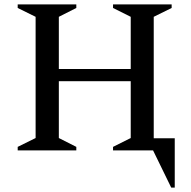

<svg xmlns="http://www.w3.org/2000/svg" viewBox="-20 -680 862 868"><path d="M60 0V-16L141 -56V-604L60 -644V-660H325V-644L246 -604V-368H571V-604L491 -644V-660H756V-644L675 -604V-55H770V168H754L672 0H491V-16L571 -56V-313H246V-56L325 -16V0Z"/></svg>

Font: Spectral SC Medium
Style: Regular
Weight: 500
Designer: Jean-Baptiste Levee
Foundry: Production Type
Version: Version 2.001